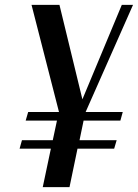

<svg xmlns="http://www.w3.org/2000/svg" viewBox="-20 -765 564 785"><path d="M69.8 -191.9H195.8L212.9 -272H85L95.2 -307.1H221.2L108.9 -745.1H223.1L316.9 -358.9L478 -745.1H523.9L330.1 -307.1H481.9L472.2 -272H321.8L305.2 -191.9H457L446.8 -157.2H296.9L264.2 0H154.8L188 -157.2H60.1Z"/></svg>

Font: Lobster Two
Style: Italic
Weight: 400
Designer: Pablo Impallari
Foundry: Pablo Impallari. www.impallari.com
Version: Version 1.006